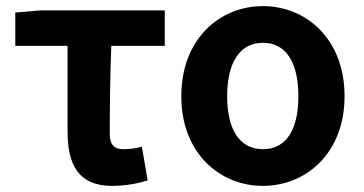

<svg xmlns="http://www.w3.org/2000/svg" viewBox="-20 -594 1191 628"><path d="M346 14C391 14 431 6 463 -4L444 -114C420 -108 403 -106 383 -106C356 -106 339 -118 339 -157C339 -236 340 -339 344 -444H519V-560H112L30 -553V-444H201V-164C201 -55 237 14 346 14Z M840 14C982 14 1107 -94 1107 -279C1107 -466 982 -574 840 -574C698 -574 573 -466 573 -279C573 -94 698 14 840 14ZM840 -106C762 -106 723 -173 723 -279C723 -386 762 -454 840 -454C918 -454 956 -386 956 -279C956 -173 918 -106 840 -106Z"/></svg>

Font: Noto Sans CJK KR Bold
Style: Regular
Weight: 700
Designer: Ryoko NISHIZUKA (kana & ideographs); Paul D. Hunt (Latin, Greek & Cyrillic); Wenlong ZHANG (bopomofo); Sandoll Communica
Foundry: Adobe Systems Incorporated
Version: Version 1.004;PS 1.004;hotconv 1.0.82;makeotf.lib2.5.63406